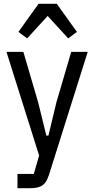

<svg xmlns="http://www.w3.org/2000/svg" viewBox="-20 -791 500 1011"><path d="M355 -518H442L239 126Q232 148 224 162Q216 176 204 184.5Q192 193 175.5 196.5Q159 200 136 200H72V125H158L186 28L14 -518H103L181 -252L224 -77H235L277 -252ZM279 -771 385 -623 339 -589 231 -707 123 -589 77 -623 183 -771Z"/></svg>

Font: IBM Plex Sans Cond Text
Style: Regular
Weight: 450
Width: 3
Designer: Mike Abbink, Paul van der Laan, Pieter van Rosmalen
Foundry: Bold Monday
Version: Version 1.3